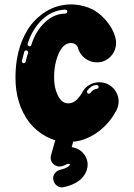

<svg xmlns="http://www.w3.org/2000/svg" viewBox="-20 -633 596 856"><path d="M111.9 -426.2Q117.8 -426.2 119.8 -433.2Q138.6 -494.1 180 -533.2Q221.3 -572.3 271.3 -572.3Q275.2 -572.3 277.7 -575Q280.2 -577.7 280.2 -581.2Q280.2 -584.7 277.7 -587.4Q275.2 -590.1 271.3 -590.1Q212.9 -588.1 168.3 -545.8Q123.8 -503.5 103.5 -438.1L103 -435.6Q103 -430.2 109.4 -427.2ZM375.7 -215.3Q380.2 -215.3 383.2 -218.8Q394.1 -235.1 411.9 -237.1Q415.3 -237.1 417.6 -239.9Q419.8 -242.6 419.8 -246Q419.8 -249 417.3 -251.5Q414.9 -254 411.4 -254H410.4Q396.5 -253.5 386.1 -246Q375.7 -238.6 369.3 -229.2Q367.8 -227.2 367.8 -224.3Q367.8 -219.8 370.8 -216.8Q372.8 -215.3 375.7 -215.3ZM85.1 -351Q88.1 -351 90.8 -353Q93.6 -355 94.6 -358.4Q97.5 -372.8 102.5 -388.1Q103.5 -392.6 105 -397L105.4 -400Q105.4 -403.5 103 -405.9Q100.5 -408.4 97 -408.4H96.5Q90.6 -408.4 88.1 -402.5Q86.6 -395 84.7 -388.6Q80.7 -374.8 77.7 -361.9V-359.4Q77.7 -356.4 79.5 -354.2Q81.2 -352 84.2 -351ZM226.2 -7.4Q206.4 -13.4 187.1 -23.8Q142.6 -47 110.4 -87.6Q49 -169.3 49 -287.1V-290.6Q49 -347.5 62.1 -401.2Q75.2 -455 103.5 -501Q133.7 -549 182.9 -580.4Q232.2 -611.9 294.1 -613.4H299.5Q380.2 -610.4 430.2 -564.9Q480.2 -519.3 494.6 -464.4Q497.5 -452.5 497.5 -441.1Q497.5 -412.4 480.2 -389.1Q462.9 -365.8 433.7 -357.4Q422.3 -355 411.4 -355Q383.2 -355 359.4 -372.5Q335.6 -390.1 327.7 -419.3Q327.2 -422.3 324 -427.2Q320.8 -432.2 314.1 -436.6Q307.4 -441.1 297 -441.1Q281.7 -441.1 270.3 -432.9Q258.9 -424.8 249.5 -409.4Q237.6 -390.1 229.5 -358.9Q221.3 -327.7 221.3 -290.1V-289.6Q221.3 -253.5 229.2 -229.5Q237.1 -205.4 246.5 -193.1Q261.4 -172.3 284.2 -172.3Q298 -172.3 308.9 -178.7Q319.8 -185.1 327.5 -193.8Q335.1 -202.5 339.6 -208.9Q341.1 -211.4 341.6 -212.9L343.1 -214.4Q343.1 -214.9 343.6 -214.9V-215.3Q355 -240.1 376.2 -253.2Q397.5 -266.3 422.3 -266.3Q440.6 -266.3 458.4 -258.9Q482.2 -247.5 495.5 -226.5Q508.9 -205.4 508.9 -180.7Q508.9 -161.9 500 -143.1V-142.6Q499.5 -142.6 499.5 -141.6Q497.5 -138.6 491.6 -128.2Q483.7 -113.4 467.1 -92.6Q450.5 -71.8 424.3 -50.5Q398 -29.2 362.9 -14.9Q337.1 -4 305.4 -1Q305.4 3.5 303.5 8.9L299.5 22.8Q350 31.7 366.8 77.2Q370.8 88.1 370.8 100.5Q370.8 129.2 350 155.9Q322.3 188.6 265.3 201L256.4 202.5Q243.1 202.5 232.2 193.6Q221.3 184.7 218.3 170.8L216.8 162.4Q216.8 149 225.7 138.1Q234.7 127.2 249 123.8Q267.8 119.3 277.5 113.9Q287.1 108.4 289.6 105L292.6 101H291.6L291.1 100.5Q291.1 100 290.6 99Q290.1 98 288.6 97.8Q287.1 97.5 285.1 97.5Q278.7 97.5 264.9 105Q255.4 109.4 246 109.4Q230.2 109.4 218.1 98.3Q205.9 87.1 205.9 70.8Q205.9 65.3 207.4 59.4Z"/></svg>

Font: AKL FREE 002
Style: Regular
Weight: 400
Designer: AKL
Foundry: AKL
Version: Version 1.00;August 17, 2024;FontCreator 13.0.0.2675 64-bit